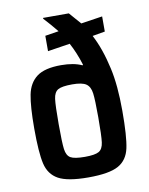

<svg xmlns="http://www.w3.org/2000/svg" viewBox="-85 -805 678 874"><g transform="rotate(-10 254.5 -367.5)"><path d="M48 -254Q48 -356 58.5 -409Q69 -462 105.5 -489.5Q142 -517 218 -517Q277 -517 315 -499L317 -502Q299 -560 274 -606L171 -590V-661L234 -671Q204 -708 175 -739V-743H294Q307 -729 342 -688L441 -703V-633L383 -623Q418 -557 439 -462Q457 -382 457 -264Q457 -146 445.5 -92.5Q434 -39 391.5 -15.5Q349 8 253 8Q157 8 114.5 -15.5Q72 -39 60 -90.5Q48 -142 48 -254ZM344 -254Q344 -334 340 -365Q336 -396 317.5 -409Q299 -422 253 -422Q205 -422 187 -411.5Q169 -401 165 -370.5Q161 -340 161 -254Q161 -169 165 -138.5Q169 -108 187 -97.5Q205 -87 253 -87Q300 -87 318 -97.5Q336 -108 340 -138.5Q344 -169 344 -254Z"/></g></svg>

Font: Saira Semi Condensed Medium
Style: Regular
Weight: 500
Width: 4
Designer: Hector Gatti with collaboration of the Omnibus-Type team
Foundry: Omnibus-Type
Version: Version 1.001; ttfautohint (v1.8)